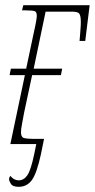

<svg xmlns="http://www.w3.org/2000/svg" viewBox="-20 -556 366 741"><path d="M52 165Q29 165 22 153.5Q15 142 15 136Q15 129 20 123Q34 140 52 140Q72 140 85.5 120.5Q99 101 112 39L120 0H20L76 -266H17L22 -291H81L110 -428Q117 -459 119.5 -474Q122 -489 122 -495Q122 -509 115 -512.5Q108 -516 79 -516H65L70 -536H326L309 -398H287L289 -421Q293 -464 291.5 -483Q290 -502 282.5 -506.5Q275 -511 258 -511H156L110 -291H220L215 -266H104L73 -121Q69 -99 65 -78Q61 -57 61 -46Q61 -28 70.5 -24Q80 -20 118 -20H150L138 39Q122 113 103 139Q84 165 52 165Z"/></svg>

Font: Noto Serif ExtraCondensed Thin
Style: Italic
Weight: 100
Width: 2
Italic angle: -12°
Designer: Monotype Design Team
Foundry: Monotype Imaging Inc.
Version: Version 2.013